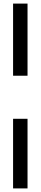

<svg xmlns="http://www.w3.org/2000/svg" viewBox="-20 -930 226 1070"><path d="M52.9 -910H133.4V-508H52.9ZM52.9 -268H133.4V120H52.9Z"/></svg>

Font: Big Shoulders Stencil Text Thin
Style: Regular
Weight: 100
Designer: Patric King
Foundry: XO Type Co
Version: Version 2.001